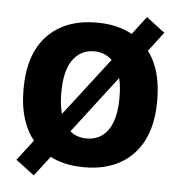

<svg xmlns="http://www.w3.org/2000/svg" viewBox="-48 -621 674 718"><g transform="rotate(5 289.0 -261.5)"><path d="M104.7 52.1 203.5 -76.1 216.5 -110.3 435.7 -396.2 467.7 -420.8 544.8 -521.7 475.1 -574.5 395.9 -470.6 380.9 -434 161.9 -149.7 134.5 -129.8 35.3 -0.5ZM289.7 -429.8Q340.3 -429.8 369.6 -388.7Q398.9 -347.6 398.9 -266.2Q398.9 -184.2 369.9 -143.4Q341 -102.6 289.7 -102.6Q238.5 -102.6 209.5 -143.4Q180.5 -184.2 180.5 -266.2Q180.5 -347.6 209.8 -388.7Q239.1 -429.8 289.7 -429.8ZM289.7 -537.6Q172 -537.6 105.3 -467.8Q38.6 -398 38.6 -266.2Q38.6 -134.8 105.6 -64.7Q172.6 5.4 289.7 5.4Q406.8 5.4 473.7 -64.7Q540.5 -134.8 540.5 -266.2Q540.5 -398 474 -467.8Q407.5 -537.6 289.7 -537.6Z"/></g></svg>

Font: Estedad VF
Style: Regular
Weight: 100
Designer: Amin Abedi
Version: Version 7.3